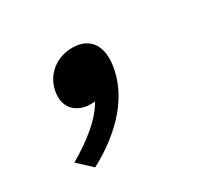

<svg xmlns="http://www.w3.org/2000/svg" viewBox="-100 -361 819 759"><g transform="rotate(-30 310.0 18.5)"><path d="M251.5 21C257.5 21 263.5 20.5 269.5 20C235 82 166 137 78 188.5L140 246C257 183.5 372 84.5 399 -53C419.5 -159.5 371.5 -209 297 -209C227 -209 167.5 -165 154 -94.5C140 -23 184 21 251.5 21Z"/></g></svg>

Font: Monaspace Krypton ExtraBold
Style: Italic
Weight: 800
Italic angle: -11°
Designer: Riley Cran & the Lettermatic Team
Foundry: Lettermatic
Version: Version 1.101 (Monaspace Krypton)